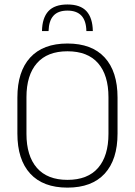

<svg xmlns="http://www.w3.org/2000/svg" viewBox="-20 -848 617 878"><path d="M288.5 10Q177 10 118.2 -54Q59.5 -118 59.5 -237V-402Q59.5 -521 118.2 -585Q177 -649 288.5 -649Q400 -649 458.8 -585Q517.5 -521 517.5 -402V-237Q517.5 -118 458.8 -54Q400 10 288.5 10ZM288.5 -25.5Q381 -25.5 428.5 -80.2Q476 -135 476 -236V-403.5Q476 -504.5 428.5 -559Q381 -613.5 288.5 -613.5Q196.5 -613.5 148.8 -559Q101 -504.5 101 -403.5V-236Q101 -135 148.8 -80.2Q196.5 -25.5 288.5 -25.5ZM288.5 -827.5Q347.5 -827.5 375.5 -796.8Q403.5 -766 404.5 -706H375Q374 -753.5 352.2 -776.5Q330.5 -799.5 288.5 -799.5Q246 -799.5 224.8 -776.5Q203.5 -753.5 202 -706H172Q173 -766 201.2 -796.8Q229.5 -827.5 288.5 -827.5Z"/></svg>

Font: Anek Latin Medium ExtraLight
Style: Regular
Weight: 250
Version: Version 1.003